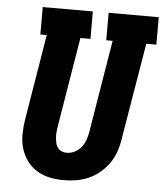

<svg xmlns="http://www.w3.org/2000/svg" viewBox="-53 -782 713 836"><g transform="rotate(5 303.5 -363.5)"><path d="M256 8Q224 8 193.5 1.5Q163 -5 137.5 -21Q112 -37 94.5 -61.5Q77 -86 68.5 -115Q60 -144 60.5 -176Q61 -208 66 -240L128 -615H100V-735H319V-615H275L210 -221Q208 -209 207 -197Q206 -185 207 -173.5Q208 -162 210.5 -150.5Q213 -139 219.5 -130Q226 -121 236.5 -116.5Q247 -112 259 -112Q277 -112 294 -120.5Q311 -129 322.5 -143.5Q334 -158 340 -175Q346 -192 349 -209L416 -615H388V-735H607V-615H563L492 -190Q488 -163 478.5 -136Q469 -109 452.5 -85.5Q436 -62 413.5 -43Q391 -24 364.5 -12.5Q338 -1 310.5 3.5Q283 8 256 8Z"/></g></svg>

Font: Iosevka Slab Heavy Extended
Style: Italic
Weight: 900
Width: 7
Italic angle: -9°
Monospace: yes
Designer: Belleve Invis
Foundry: Belleve Invis
Version: Version 11.1.0; ttfautohint (v1.8.3)